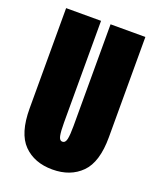

<svg xmlns="http://www.w3.org/2000/svg" viewBox="-134 -781 717 873"><g transform="rotate(20 225.0 -344.5)"><path d="M225 11Q137.5 11 85.5 -41.8Q33.5 -94.5 33.5 -215V-700H202.5V-207.5Q202.5 -165 206.8 -144.2Q211 -123.5 225 -123.5Q239.5 -123.5 244 -144.2Q248.5 -165 248.5 -207.5V-700H417V-215Q417 -94.5 364.5 -41.8Q312 11 225 11Z"/></g></svg>

Font: Trispace Condensed ExtraBold
Style: Regular
Weight: 800
Width: 3
Designer: Tyler Finck
Foundry: Etcetera Type Company
Version: Version 1.210; ttfautohint (v1.8.3)